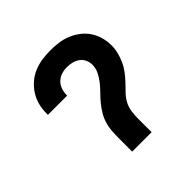

<svg xmlns="http://www.w3.org/2000/svg" viewBox="-142 -656 783 783"><g transform="rotate(-45 250.0 -264.0)"><path d="M194 0V-78Q194 -99 195.5 -119.5Q197 -140 203 -159.5Q209 -179 219.5 -196.5Q230 -214 243 -230Q256 -246 270.5 -260.5Q285 -275 298 -291Q311 -307 320.5 -326Q330 -345 330 -365Q330 -380 323.5 -394Q317 -408 305 -416.5Q293 -425 278.5 -428.5Q264 -432 249 -432Q233 -432 217.5 -427Q202 -422 190.5 -411Q179 -400 173.5 -384.5Q168 -369 168 -353Q168 -352 168 -351Q168 -350 168 -349H57Q57 -351 57 -353Q57 -355 57 -358Q57 -382 63 -405.5Q69 -429 82 -449.5Q95 -470 113.5 -486Q132 -502 154.5 -511.5Q177 -521 201 -524.5Q225 -528 249 -528Q273 -528 296.5 -525Q320 -522 342 -513Q364 -504 383 -489.5Q402 -475 415 -455.5Q428 -436 434.5 -413Q441 -390 441 -366Q441 -346 436 -326Q431 -306 422.5 -287Q414 -268 401.5 -251.5Q389 -235 375 -220Q361 -205 346.5 -190.5Q332 -176 322 -158Q312 -140 309 -119.5Q306 -99 306 -78V0Z"/></g></svg>

Font: Iosevka SS04
Style: Bold
Weight: 700
Monospace: yes
Designer: Belleve Invis
Foundry: Belleve Invis
Version: Version 19.0.0; ttfautohint (v1.8.4)